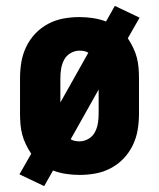

<svg xmlns="http://www.w3.org/2000/svg" viewBox="-20 -586 540 652"><path d="M130 46 46 6 86 -64Q76 -79 68 -95.5Q60 -112 55.5 -129Q51 -146 49.5 -164Q48 -182 48 -200V-320Q48 -348 52.5 -375Q57 -402 69 -427Q81 -452 100 -472Q119 -492 143.5 -505Q168 -518 195 -523Q222 -528 250 -528Q273 -528 296 -524.5Q319 -521 340 -513L370 -566L454 -526L414 -456Q424 -441 432 -424.5Q440 -408 444.5 -391Q449 -374 450.5 -356Q452 -338 452 -320V-200Q452 -172 447.5 -145Q443 -118 431 -93Q419 -68 400 -48Q381 -28 356.5 -15Q332 -2 305 3Q278 8 250 8Q227 8 204 4.5Q181 1 160 -7ZM185 -238 280 -407Q273 -411 265.5 -412.5Q258 -414 250 -414Q234 -414 219.5 -405.5Q205 -397 197.5 -382.5Q190 -368 187.5 -352Q185 -336 185 -320ZM250 -106Q266 -106 280.5 -114.5Q295 -123 302.5 -137.5Q310 -152 312.5 -168Q315 -184 315 -200V-282L220 -113Q227 -109 234.5 -107.5Q242 -106 250 -106Z"/></svg>

Font: Iosevka Heavy
Style: Regular
Weight: 900
Monospace: yes
Designer: Belleve Invis
Foundry: Belleve Invis
Version: Version 32.5.0; ttfautohint (v1.8.4)